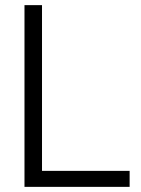

<svg xmlns="http://www.w3.org/2000/svg" viewBox="-20 -725 548 745"><path d="M75 0V-705H143V-42L126 -62H483V0Z"/></svg>

Font: TikTok Sans Light
Style: Regular
Weight: 300
Version: Version 4.000